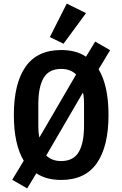

<svg xmlns="http://www.w3.org/2000/svg" viewBox="-20 -988 680 1067"><path d="M182 -25 131 59 48 11 112 -95Q57 -186 57 -349Q57 -524 122 -617Q187 -710 320 -710Q403 -710 458 -673L509 -757L592 -709L528 -603Q583 -512 583 -349Q583 -174 518 -81Q453 12 320 12Q237 12 182 -25ZM199 -224 403 -574Q372 -605 320 -605Q252 -605 222.5 -555Q193 -505 193 -409V-289Q193 -248 199 -224ZM320 -93Q388 -93 417.5 -143Q447 -193 447 -289V-409Q447 -450 441 -474L237 -124Q268 -93 320 -93ZM333 -745 257 -782 351 -968 458 -915Z"/></svg>

Font: Writer SemiBold
Style: Regular
Weight: 600
Monospace: yes
Designer: Mike Abbink, Paul van der Laan, Pieter van Rosmalen
Foundry: Bold Monday
Version: Version 2.001 2020